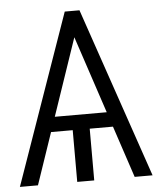

<svg xmlns="http://www.w3.org/2000/svg" viewBox="-54 -773 672 818"><g transform="rotate(-5 281.5 -364.0)"><path d="M301.3 -664.1 75.2 0H-2L253.4 -727.5H298.8ZM488.8 0 267.1 -667.5 271 -727.5H316.4L565.4 0ZM448.7 -284.7V-221.2H114.3L116.7 -284.7ZM315.9 -267.1V0H243.2V-267.1Z"/></g></svg>

Font: Inter Tight Light
Style: Regular
Weight: 300
Designer: Rasmus Andersson
Foundry: rsms
Version: Version 3.004